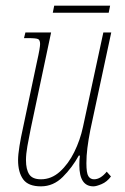

<svg xmlns="http://www.w3.org/2000/svg" viewBox="-20 -651 444 680"><path d="M311 9Q261 9 261 -66Q261 -86 263 -100H259Q236 -58 202.5 -24.5Q169 9 125 9Q80 9 62 -16Q44 -41 44 -84Q44 -103 49 -134Q54 -165 61 -196L110 -428Q117 -459 119.5 -474Q122 -489 122 -495Q122 -509 115 -512.5Q108 -516 79 -516H65L70 -536H161L89 -196Q82 -162 77 -133.5Q72 -105 72 -84Q72 -51 83.5 -33.5Q95 -16 125 -16Q162 -16 192 -43Q222 -70 243 -112.5Q264 -155 274 -202L346 -536H374L300 -191Q293 -155 289.5 -127Q286 -99 286 -73Q286 -38 293 -27Q300 -16 313 -16Q336 -16 358 -43L373 -26Q359 -7 340 1Q321 9 311 9ZM167 -606 172 -631H370L365 -606Z"/></svg>

Font: Noto Serif ExtraCondensed Thin
Style: Italic
Weight: 100
Width: 2
Italic angle: -12°
Designer: Monotype Design Team
Foundry: Monotype Imaging Inc.
Version: Version 2.013